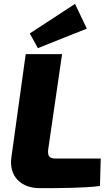

<svg xmlns="http://www.w3.org/2000/svg" viewBox="-20 -970 581 993"><path d="M368 -950 134 -797 176 -721 429 -822ZM301 -690H113L39 -157C25 -60 87 3 185 3C291 3 407 3 497 -8L501 -150H269C234 -150 226 -164 229 -195Z"/></svg>

Font: Exo 2 Extra Bold
Style: Italic
Weight: 800
Italic angle: -8°
Designer: Natanael Gama
Version: Version 1.001;PS 001.001;hotconv 1.0.88;makeotf.lib2.5.64775